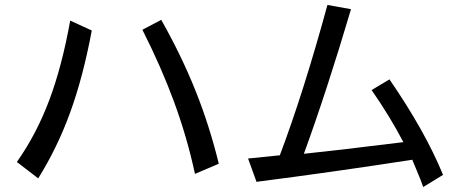

<svg xmlns="http://www.w3.org/2000/svg" viewBox="-20 -689 1880 774"><path d="M766 12Q734 -136 682 -277.5Q630 -419 554 -569L630 -609Q712 -464 768.5 -322.5Q825 -181 862 -29ZM48 -36Q127 -148 178.5 -285Q230 -422 263 -606L350 -566Q315 -379 263 -236Q211 -93 134 30Z M1686 65Q1679 43 1657 -9L1642 -45Q1325 4 1014 44L980 -50L1108 -63Q1203 -314 1300 -669L1395 -652Q1297 -321 1205 -69Q1348 -84 1606 -116Q1553 -218 1478 -326L1550 -369Q1694 -160 1766 16Z"/></svg>

Font: LINE Seed Sans KR Regular
Style: Regular
Weight: 400
Designer: LINE VX Design & Sandoll Inc & Dalton Maag Ltd
Foundry: Sandoll Inc.
Version: Version 1.000